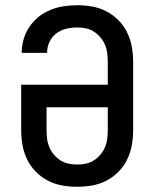

<svg xmlns="http://www.w3.org/2000/svg" viewBox="-20 -702 590 734"><path d="M275 12Q246 12 217.5 7Q189 2 163 -11.5Q137 -25 116.5 -46Q96 -67 83.5 -93Q71 -119 66 -147.5Q61 -176 61 -205V-378H392V-465Q392 -482 390 -498.5Q388 -515 381.5 -530.5Q375 -546 364 -559Q353 -572 339 -581Q325 -590 308.5 -593.5Q292 -597 275 -597Q254 -597 233 -592Q212 -587 195 -574Q178 -561 169 -541.5Q160 -522 160 -500H63Q63 -527 70.5 -552.5Q78 -578 92.5 -599.5Q107 -621 127.5 -637.5Q148 -654 172.5 -664Q197 -674 223 -678Q249 -682 275 -682Q304 -682 332.5 -677Q361 -672 387 -658.5Q413 -645 433.5 -624Q454 -603 466.5 -577Q479 -551 484 -522.5Q489 -494 489 -465V-205Q489 -176 484 -147.5Q479 -119 466.5 -93Q454 -67 433.5 -46Q413 -25 387 -11.5Q361 2 332.5 7Q304 12 275 12ZM275 -73Q292 -73 308.5 -76.5Q325 -80 339 -89Q353 -98 364 -111Q375 -124 381.5 -139.5Q388 -155 390 -171.5Q392 -188 392 -205V-292H158V-205Q158 -188 160 -171.5Q162 -155 168.5 -139.5Q175 -124 186 -111Q197 -98 211 -89Q225 -80 241.5 -76.5Q258 -73 275 -73Z"/></svg>

Font: Lode Dark
Style: Bold
Weight: 700
Monospace: yes
Designer: Belleve Invis
Foundry: Belleve Invis
Version: Version 29.2.0; ttfautohint (v1.8.3)